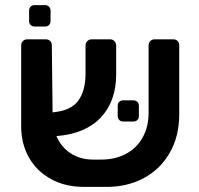

<svg xmlns="http://www.w3.org/2000/svg" viewBox="-20 -725 779 752"><path d="M63 0ZM682 -547V-277Q682 -191 644.5 -126Q607 -61 541.5 -26.5Q476 8 393 7H308Q236 7 180 -23.5Q124 -54 93.5 -108Q63 -162 63 -229V-547Q63 -558 70 -564.5Q77 -571 87 -571H159Q170 -571 176.5 -564.5Q183 -558 183 -547L186 -285Q257 -291 286 -330Q315 -369 315 -437V-546Q315 -557 322 -564Q329 -571 339 -571H411Q421 -571 428 -564Q435 -557 435 -546V-434Q435 -329 375 -265Q315 -201 201 -192Q220 -148 257.5 -124Q295 -100 344 -100H372Q429 -99 472.5 -122Q516 -145 539 -187Q562 -229 562 -283V-547Q562 -558 569 -564.5Q576 -571 586 -571H658Q669 -571 675.5 -564.5Q682 -558 682 -547ZM441 -271V-310Q441 -320 447 -326Q453 -332 463 -332H502Q512 -332 518 -326Q524 -320 524 -310V-271Q524 -261 518 -255Q512 -249 502 -249H463Q453 -249 447 -255Q441 -261 441 -271ZM94 -643V-683Q94 -693 100 -699Q106 -705 116 -705H156Q166 -705 172 -699Q178 -693 178 -683V-643Q178 -633 172 -627Q166 -621 156 -621H116Q106 -621 100 -627Q94 -633 94 -643Z"/></svg>

Font: Hezaedrus Medium
Style: Regular
Weight: 500
Designer: Hubert & Fischer
Foundry: Hubert & Fischer
Version: Version 1.10;September 3, 2019;FontCreator 11.5.0.2425 64-bi